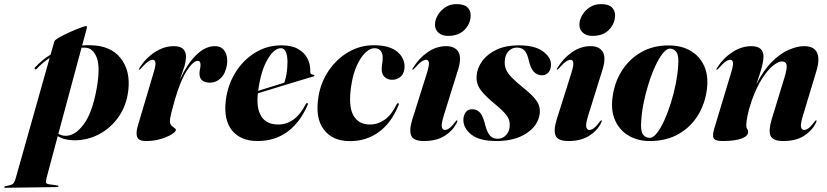

<svg xmlns="http://www.w3.org/2000/svg" viewBox="-128 -678 4032 936"><path d="M51 -342.5Q46.5 -338 42.5 -341.5Q38.5 -345.5 44 -351Q61 -368.5 79.2 -383.8Q97.5 -399 118.5 -411.5L137 -476Q139 -483 160.8 -495.5Q182.5 -508 211 -520.8Q239.5 -533.5 262.8 -542.2Q286 -551 291 -551Q298 -551 295.5 -541.5L272.5 -456.5Q291.5 -458 311.5 -457.5Q410.5 -456.5 459.5 -395.2Q508.5 -334 497.5 -237.5Q489 -164.5 451 -109.5Q413 -54.5 355.8 -24Q298.5 6.5 233 6Q184.5 5.5 153.5 -14.5L102 178Q96.5 198 95.5 208Q94.5 218 111.5 220.5L149 225.5Q157 226.5 157 230Q157 234 150 234L-102 237.5Q-107.5 237.5 -107.5 234Q-107.5 231 -101.5 229.5Q-72 224.5 -64.5 217.8Q-57 211 -51 189.5L114 -395.5Q80.5 -374 51 -342.5ZM191.5 -16Q237 -15 279.2 -70.8Q321.5 -126.5 343 -245Q362 -350.5 343.5 -397.5Q325 -444.5 288 -445.5Q278.5 -446 269.5 -445.5L156.5 -26Q172.5 -16 191.5 -16Z M550.5 -338Q547.5 -338.5 551.5 -345.5Q580.5 -393.5 626 -423.2Q671.5 -453 719 -453Q750 -453 764.2 -439.5Q778.5 -426 778.5 -403.5Q778.5 -377.5 769.5 -349.5Q760.5 -321.5 748.5 -288.5Q784 -366 828.2 -409.5Q872.5 -453 919.5 -453Q953.5 -453 968.8 -426.5Q984 -400 978.5 -362.5Q971.5 -320 948.8 -297.5Q926 -275 894.5 -275Q872 -275 858.2 -285.8Q844.5 -296.5 844.5 -319Q844.5 -330.5 847 -341.2Q849.5 -352 849.5 -361.5Q849.5 -381.5 836 -381.5Q814.5 -381.5 783 -333.5Q751.5 -285.5 724.5 -192Q714.5 -155.5 707.5 -129Q700.5 -102.5 700.5 -87Q700.5 -73.5 707.8 -66.2Q715 -59 722.2 -54.2Q729.5 -49.5 729.5 -44.5Q729.5 -36 709.2 -23.2Q689 -10.5 655.8 -0.5Q622.5 9.5 583.5 9.5Q548.5 9.5 541 -9.5Q533.5 -28.5 543 -61.5L620.5 -323Q631.5 -358.5 629.8 -372.5Q628 -386.5 616.5 -386.5Q606.5 -386.5 593.5 -377.5Q580.5 -368.5 558.5 -343.5Q553.5 -338 550.5 -338Z M1371.5 -166Q1335 -81 1273.5 -35.8Q1212 9.5 1127 9.5Q1046 9.5 1003.5 -41.8Q961 -93 973 -190.5Q982.5 -264.5 1020 -325Q1057.5 -385.5 1115.8 -421.2Q1174 -457 1245 -457Q1294 -457 1325.5 -439Q1357 -421 1371.5 -391.8Q1386 -362.5 1384.5 -329Q1383 -315.5 1398.5 -314Q1404.5 -313 1404.5 -310Q1405 -307 1399 -305Q1390.5 -302.5 1361 -293.8Q1331.5 -285 1290.8 -272.5Q1250 -260 1207.2 -247Q1164.5 -234 1129 -223Q1121 -150 1146 -110.5Q1171 -71 1228.5 -71Q1268.5 -71 1302.5 -95.2Q1336.5 -119.5 1362.5 -170.5Q1366.5 -176.5 1370 -175.5Q1375.5 -174.5 1371.5 -166ZM1241.5 -443Q1208 -443 1175.8 -387.5Q1143.5 -332 1130.5 -235Q1163.5 -245.5 1198.8 -256.5Q1234 -267.5 1258 -275Q1264.5 -292.5 1268.8 -317.8Q1273 -343 1273.5 -375Q1273.5 -406.5 1265.5 -424.8Q1257.5 -443 1241.5 -443Z M1697 -443Q1676 -443 1653 -421Q1630 -399 1611.2 -357.8Q1592.5 -316.5 1584 -258.5Q1569.5 -162 1594.2 -116.5Q1619 -71 1675.5 -71Q1714 -71 1747.5 -94.5Q1781 -118 1806 -170Q1809 -176 1813 -175Q1818.5 -173.5 1815 -165.5Q1780.5 -79.5 1719.5 -34.8Q1658.5 10 1578 10Q1493 10 1450.2 -46.8Q1407.5 -103.5 1424.5 -206.5Q1435.5 -276 1474 -333Q1512.5 -390 1569.8 -423.8Q1627 -457.5 1694 -457.5Q1773 -457.5 1811 -423.8Q1849 -390 1843.5 -342.5Q1840 -314.5 1822.2 -301.8Q1804.5 -289 1783 -289Q1761 -289 1746.2 -303.5Q1731.5 -318 1733 -343Q1733.5 -360.5 1735.5 -370Q1737.5 -379.5 1737.5 -399Q1737.5 -417.5 1727.8 -430.2Q1718 -443 1697 -443Z M2056.5 -503Q2026.5 -503 2009.5 -518.5Q1992.5 -534 1992.5 -558Q1992.5 -580.5 2006 -603.8Q2019.5 -627 2043 -642.5Q2066.5 -658 2097.5 -658Q2134.5 -658 2150.5 -642.5Q2166.5 -627 2166.5 -603.5Q2166.5 -564.5 2137.8 -533.8Q2109 -503 2056.5 -503ZM2035.5 -115Q2022.5 -73 2026 -58.8Q2029.5 -44.5 2041 -44.5Q2051 -44.5 2062.8 -53Q2074.5 -61.5 2091.5 -84Q2097.5 -92 2099.5 -91.5Q2104.5 -91.5 2098.5 -79Q2079.5 -40.5 2039.5 -15.5Q1999.5 9.5 1939 9.5Q1888 9.5 1876.8 -16.5Q1865.5 -42.5 1882 -96L1953.5 -322.5Q1964.5 -358 1962.8 -372.2Q1961 -386.5 1949.5 -386.5Q1939.5 -386.5 1926.5 -377.5Q1913.5 -368.5 1891.5 -343.5Q1886 -338 1883.5 -338Q1880 -338.5 1884.5 -345.5Q1913.5 -393.5 1956.2 -423.2Q1999 -453 2047 -453Q2090 -453 2106.5 -425Q2123 -397 2106 -341Z M2298 -1.5Q2323 -1.5 2340 -20.5Q2357 -39.5 2357 -68Q2358 -94 2341.5 -115.8Q2325 -137.5 2287.5 -168.5Q2239.5 -207.5 2216 -238.5Q2192.5 -269.5 2195.5 -309Q2198.5 -347.5 2223.5 -381.2Q2248.5 -415 2293.2 -436Q2338 -457 2400 -457Q2478.5 -457 2517.8 -428.5Q2557 -400 2558 -366Q2559 -341 2546.5 -326Q2534 -311 2514.5 -311Q2490.5 -311 2474.2 -328.2Q2458 -345.5 2448 -390.5Q2440.5 -421.5 2426.8 -433.8Q2413 -446 2392.5 -446Q2366.5 -446 2349.8 -427Q2333 -408 2332.5 -376Q2332 -356 2339.5 -338.2Q2347 -320.5 2367.2 -299.8Q2387.5 -279 2425 -248.5Q2471 -212 2489.5 -184Q2508 -156 2502.5 -119.5Q2493.5 -63.5 2436.8 -27Q2380 9.5 2292.5 9.5Q2208.5 9.5 2169.5 -22.2Q2130.5 -54 2131 -93Q2131 -115 2141.8 -130.2Q2152.5 -145.5 2173 -145.5Q2199 -145.5 2213.8 -126.8Q2228.5 -108 2238.5 -64.5Q2248 -30 2261.8 -15.8Q2275.5 -1.5 2298 -1.5Z M2760.5 -503Q2730.5 -503 2713.5 -518.5Q2696.5 -534 2696.5 -558Q2696.5 -580.5 2710 -603.8Q2723.5 -627 2747 -642.5Q2770.5 -658 2801.5 -658Q2838.5 -658 2854.5 -642.5Q2870.5 -627 2870.5 -603.5Q2870.5 -564.5 2841.8 -533.8Q2813 -503 2760.5 -503ZM2739.5 -115Q2726.5 -73 2730 -58.8Q2733.5 -44.5 2745 -44.5Q2755 -44.5 2766.8 -53Q2778.5 -61.5 2795.5 -84Q2801.5 -92 2803.5 -91.5Q2808.5 -91.5 2802.5 -79Q2783.5 -40.5 2743.5 -15.5Q2703.5 9.5 2643 9.5Q2592 9.5 2580.8 -16.5Q2569.5 -42.5 2586 -96L2657.5 -322.5Q2668.5 -358 2666.8 -372.2Q2665 -386.5 2653.5 -386.5Q2643.5 -386.5 2630.5 -377.5Q2617.5 -368.5 2595.5 -343.5Q2590 -338 2587.5 -338Q2584 -338.5 2588.5 -345.5Q2617.5 -393.5 2660.2 -423.2Q2703 -453 2751 -453Q2794 -453 2810.5 -425Q2827 -397 2810 -341Z M3134.5 -456.5Q3195.5 -456 3239.5 -429.8Q3283.5 -403.5 3304.8 -356.5Q3326 -309.5 3318.5 -246Q3310.5 -175.5 3275.5 -117.5Q3240.5 -59.5 3180.8 -25Q3121 9.5 3039.5 9.5Q2982 9.5 2938.2 -15.8Q2894.5 -41 2872.2 -87.8Q2850 -134.5 2857.5 -198.5Q2866 -273.5 2902.8 -332Q2939.5 -390.5 2998.8 -424Q3058 -457.5 3134.5 -456.5ZM3039.5 -6Q3056.5 -6 3075 -29.8Q3093.5 -53.5 3111 -92.2Q3128.5 -131 3143 -177.8Q3157.5 -224.5 3166.8 -271.5Q3176 -318.5 3178 -357Q3182 -404 3170.8 -422Q3159.5 -440 3139.5 -441Q3122 -441.5 3103.2 -418Q3084.5 -394.5 3066.5 -355.8Q3048.5 -317 3033.8 -270Q3019 -223 3009.5 -175.5Q3000 -128 2998 -88Q2994 -40 3006.2 -23Q3018.5 -6 3039.5 -6Z M3366 -338Q3361.5 -338.5 3367 -345.5Q3396 -393.5 3441.5 -423.2Q3487 -453 3534.5 -453Q3594 -453 3594 -402Q3594 -384 3588 -359.8Q3582 -335.5 3573.8 -310.8Q3565.5 -286 3559.5 -267.5Q3595.5 -338 3637 -378.5Q3678.5 -419 3719 -436Q3759.5 -453 3792 -453Q3840 -453 3854.8 -421.8Q3869.5 -390.5 3852.5 -333.5L3786.5 -115Q3773.5 -72.5 3777 -58.5Q3780.5 -44.5 3792 -44.5Q3802 -44.5 3813.8 -53Q3825.5 -61.5 3842.5 -84Q3848.5 -92 3850.5 -91.5Q3855.5 -91.5 3849.5 -79Q3830.5 -40.5 3791 -15.5Q3751.5 9.5 3691 9.5Q3639.5 9.5 3628.5 -16.2Q3617.5 -42 3634 -96L3697 -302.5Q3710.5 -347.5 3706.5 -363Q3702.5 -378.5 3683 -378.5Q3667 -378.5 3641.5 -358.8Q3616 -339 3587.8 -295.8Q3559.5 -252.5 3535 -182.5Q3522 -144 3516 -113.5Q3510 -83 3510 -67.5Q3510 -56.5 3514.5 -50Q3519 -43.5 3519 -34Q3519 -14.5 3486.5 -2.5Q3454 9.5 3394.5 9.5Q3358 9.5 3351 -4Q3344 -17.5 3353.5 -49.5L3436 -323Q3447 -358.5 3445.2 -372.5Q3443.5 -386.5 3432 -386.5Q3422 -386.5 3409 -377.5Q3396 -368.5 3374 -343.5Q3368.5 -338 3366 -338Z"/></svg>

Font: Fraunces 144pt S000
Style: Bold Italic
Weight: 700
Italic angle: -16°
Version: Version 1.000; ttfautohint (v1.8.3)